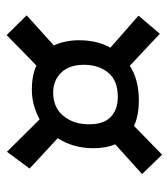

<svg xmlns="http://www.w3.org/2000/svg" viewBox="16 -636 521 594"><g transform="rotate(-90 277.0 -338.5)"><path d="M96 -98 36 -160 128 -243Q116 -272 116 -310Q116 -343 124 -370.5Q132 -398 147 -421L53 -508L105 -578L205 -477Q226 -488 249 -494.5Q272 -501 298 -501Q319 -501 337.5 -497.5Q356 -494 372 -487L466 -579L527 -517L434 -433Q450 -398 450 -355Q450 -299 427 -258L526 -171L470 -105L371 -198Q350 -184 323 -177Q296 -170 265 -170Q241 -170 221.5 -173.5Q202 -177 185 -185ZM275 -235Q325 -235 349.5 -264.5Q374 -294 374 -340Q374 -385 350 -410Q326 -435 288 -435Q242 -435 216 -403.5Q190 -372 190 -324Q190 -278 213 -256.5Q236 -235 275 -235Z"/></g></svg>

Font: Sansita Swashed Light
Style: Regular
Weight: 400
Version: Version 1.003